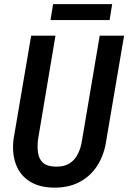

<svg xmlns="http://www.w3.org/2000/svg" viewBox="-20 -880 609 911"><path d="M453.1 -710.9H568.8L484.9 -217.8Q475.6 -148.4 443.1 -96.4Q410.6 -44.4 357.4 -16.4Q304.2 11.7 232.4 10.3Q164.1 8.8 119.4 -20.3Q74.7 -49.3 55.7 -100.1Q36.6 -150.9 43.9 -217.3L127.9 -710.9H243.2L160.2 -216.8Q156.2 -182.6 160.6 -154.1Q165 -125.5 183.6 -108.2Q202.1 -90.8 241.2 -89.4Q282.2 -87.9 308.6 -104Q335 -120.1 349.6 -149.7Q364.3 -179.2 369.6 -216.8ZM512.2 -860.4 500 -784.7H219.7L231.9 -860.4Z"/></svg>

Font: Roboto Condensed Medium
Style: Italic
Weight: 500
Italic angle: -12°
Designer: Christian Robertson
Foundry: Google
Version: Version 3.0; 2020